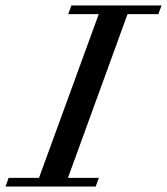

<svg xmlns="http://www.w3.org/2000/svg" viewBox="-73 -683 611 703"><path d="M-52.7 0 -41.5 -31.7H69.8L288.6 -631.3H176.8L188.5 -663.1H518.6L506.8 -631.3H394L175.8 -31.7H289.1L277.3 0Z"/></svg>

Font: Elstob 10pt Medium
Style: Italic
Weight: 500
Italic angle: -20°
Designer: Peter S. Baker
Version: Version 1.015